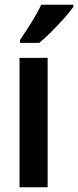

<svg xmlns="http://www.w3.org/2000/svg" viewBox="-20 -786 328 806"><path d="M180 0H62V-543H180ZM288 -766V-757Q274 -737 249 -709Q224 -681 196 -653Q168 -625 145 -606H64V-618Q89 -655 113 -693.5Q137 -732 153 -766Z"/></svg>

Font: Avrile Sans Condensed SemiBold
Style: Regular
Weight: 600
Width: 3
Designer: Monotype Design Team
Foundry: Monotype Imaging Inc.
Version: Version 2.001;September 10, 2019;FontCreator 11.5.0.2425 64-